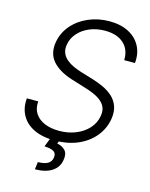

<svg xmlns="http://www.w3.org/2000/svg" viewBox="-136 -824 870 1113"><g transform="rotate(15 299.0 -267.5)"><path d="M251 12.2Q176.8 12.2 126.2 -12.2Q75.7 -36.6 51.5 -80.6Q27.3 -124.5 32.7 -182.1H101.1Q97.2 -138.7 117.2 -108.9Q137.2 -79.1 174.6 -63.7Q211.9 -48.3 261.2 -48.3Q315.4 -48.3 360.8 -66.7Q406.2 -85 436 -117.9Q465.8 -150.9 473.1 -194.3Q479.5 -231.4 464.1 -256.6Q448.7 -281.7 417.5 -298.8Q386.2 -315.9 343.3 -328.6L259.3 -354.5Q178.2 -379.9 138.7 -424.8Q99.1 -469.7 110.4 -539.6Q120.6 -598.6 159.2 -643.3Q197.8 -688 255.9 -712.9Q314 -737.8 381.3 -737.8Q449.2 -737.8 496.8 -712.6Q544.4 -687.5 567.6 -643.3Q590.8 -599.1 585 -542H520.5Q522.5 -605.5 482.4 -641.8Q442.4 -678.2 370.1 -678.2Q319.3 -678.2 277.6 -660.6Q235.8 -643.1 209 -612.3Q182.1 -581.5 175.8 -542.5Q170.9 -513.7 179.9 -492.2Q189 -470.7 207.5 -455.1Q226.1 -439.5 250 -428.7Q273.9 -418 299.3 -410.2L372.1 -388.2Q404.8 -378.4 437.3 -363.5Q469.7 -348.6 494.9 -326.2Q520 -303.7 532.2 -271Q544.4 -238.3 537.1 -192.9Q527.3 -134.3 489.7 -87.9Q452.1 -41.5 391.6 -14.6Q331.1 12.2 251 12.2ZM228 -2.9H281.7L271 25.4Q301.3 30.3 319.6 50.3Q337.9 70.3 330.6 108.9Q324.2 151.9 286.6 177.2Q249 202.6 184.1 203.1L189.9 158.2Q225.6 158.2 247.3 147Q269 135.7 272.9 110.8Q277.3 84.5 260.7 73.2Q244.1 62 203.6 60.1Z"/></g></svg>

Font: Inter Tight Light
Style: Italic
Weight: 300
Italic angle: -9.39999°
Designer: Rasmus Andersson
Foundry: rsms
Version: Version 3.004